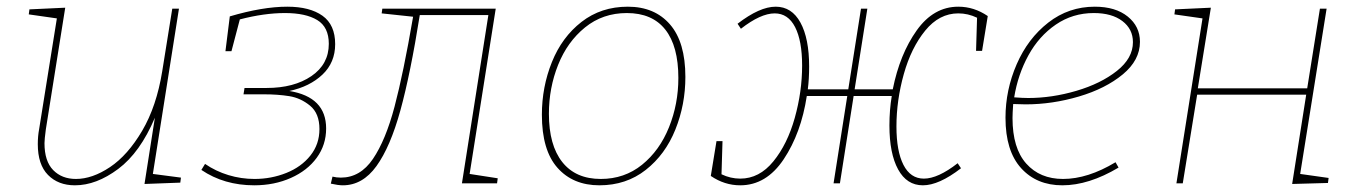

<svg xmlns="http://www.w3.org/2000/svg" viewBox="-20 -548 4067 574"><path d="M437 -28 521 -17 519 -2 412 2 443 -196Q399 -92 333.5 -43Q268 6 204 6Q154 6 123.5 -25Q93 -56 93 -117Q93 -141 97 -162L150 -493L66 -505L68 -520L175 -525L117 -161Q113 -131 113 -120Q113 -66 139 -39.5Q165 -13 207 -13Q256 -13 309 -48.5Q362 -84 405 -157Q448 -230 465 -335L495 -522H515Z M955 -164Q955 -115 927 -76.5Q899 -38 849.5 -16Q800 6 740 6Q650 6 582 -40L593 -58Q625 -36 663 -24.5Q701 -13 741 -13Q791 -13 836 -31Q881 -49 908 -83Q935 -117 935 -162Q935 -209 907 -232Q879 -255 845 -260.5Q811 -266 770 -266H708L711 -285H777Q859 -285 911 -320.5Q963 -356 963 -417Q963 -467 928.5 -488Q894 -509 832 -509Q770 -509 697 -490L672 -395H654L667 -499Q765 -528 839 -528Q906 -528 944 -501Q982 -474 982 -416Q982 -361 944 -325Q906 -289 845 -276Q955 -258 955 -164Z M1384 -28 1468 -15 1466 0H1361L1440 -503H1235Q1207 -327 1177 -218Q1147 -109 1105.5 -51.5Q1064 6 1005 6Q991 6 969 1L974 -20Q986 -17 999 -17Q1057 -17 1095 -73Q1133 -129 1159.5 -229Q1186 -329 1215 -498L1121 -508L1123 -522H1462Z M2029 -318Q2029 -235 1999 -160.5Q1969 -86 1910.5 -40Q1852 6 1772 6Q1693 6 1646.5 -46.5Q1600 -99 1600 -205Q1600 -288 1630 -362.5Q1660 -437 1718.5 -482.5Q1777 -528 1857 -528Q1937 -528 1983 -475Q2029 -422 2029 -318ZM1621 -208Q1621 -114 1661 -63.5Q1701 -13 1776 -13Q1847 -13 1899.5 -55.5Q1952 -98 1980 -167.5Q2008 -237 2008 -315Q2008 -410 1969 -459.5Q1930 -509 1854 -509Q1782 -509 1729 -466Q1676 -423 1648.5 -354Q1621 -285 1621 -208Z M2933 -500 2916 -396H2898L2901 -495Q2874 -508 2845 -508Q2788 -508 2746 -456.5Q2704 -405 2682 -326.5Q2660 -248 2660 -170Q2660 -96 2681 -55Q2702 -14 2742 -14Q2784 -14 2843 -60L2853 -45Q2787 6 2739 6Q2691 6 2665 -41.5Q2639 -89 2639 -173Q2639 -219 2646 -261H2532L2491 0H2472L2513 -261H2392Q2375 -150 2323 -72Q2271 6 2193 6Q2146 6 2105 -22L2122 -126H2140L2137 -27Q2164 -14 2193 -14Q2250 -14 2292 -65.5Q2334 -117 2356 -195.5Q2378 -274 2378 -352Q2378 -426 2357 -467Q2336 -508 2296 -508Q2254 -508 2195 -462L2185 -477Q2251 -528 2299 -528Q2347 -528 2373 -480.5Q2399 -433 2399 -349Q2399 -312 2395 -281H2516L2554 -522H2573L2535 -281H2649Q2670 -386 2720.5 -457Q2771 -528 2845 -528Q2892 -528 2933 -500Z M3009 -237Q3007 -209 3007 -195Q3007 -105 3048 -59Q3089 -13 3158 -13Q3232 -13 3315 -63L3324 -47Q3235 6 3156 6Q3079 6 3032.5 -45.5Q2986 -97 2986 -196Q2986 -279 3019.5 -356Q3053 -433 3114 -480.5Q3175 -528 3253 -528Q3315 -528 3351.5 -498.5Q3388 -469 3388 -423Q3388 -368 3336.5 -325.5Q3285 -283 3205.5 -259.5Q3126 -236 3046 -236ZM3012 -257Q3038 -255 3054 -255Q3125 -255 3198 -276.5Q3271 -298 3319 -336Q3367 -374 3367 -422Q3367 -461 3335.5 -485Q3304 -509 3250 -509Q3187 -509 3136.5 -474.5Q3086 -440 3054.5 -382.5Q3023 -325 3012 -257Z M3946 -522 3867 -28 3952 -16 3950 -1 3843 2 3885 -265H3559L3516 0H3497L3575 -493L3491 -505L3493 -520L3600 -525L3561 -284H3888L3926 -522Z"/></svg>

Font: Bitter Pro Thin
Style: Italic
Weight: 250
Italic angle: -9°
Designer: Sol Matas, and Bitter project Authors
Foundry: Sol Matas
Version: Version 1.010